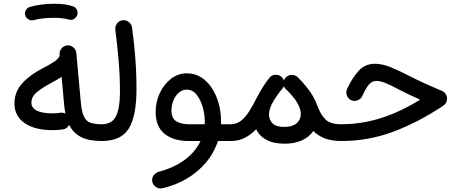

<svg xmlns="http://www.w3.org/2000/svg" viewBox="-20 -748 2522 1051"><path d="M59.1 -181.6Q59.1 -246.6 103.8 -294.2Q148.4 -341.8 216.3 -375.5Q246.6 -391.1 273.2 -408.2Q299.8 -425.3 306.6 -442.9L306.2 -449.2Q304.2 -467.8 316.7 -482.7Q329.1 -497.6 347.7 -499.5Q366.2 -501.5 381.1 -489Q396 -476.6 397.9 -457.5L422.4 -188Q427.2 -134.8 439.9 -109.1Q452.6 -83.5 476.3 -75.7Q500 -67.9 536.6 -67.9H537.1Q556.2 -67.9 569.6 -54.4Q583 -41 583 -22Q583 -2.9 569.6 10.5Q556.2 23.9 537.1 23.9H536.6Q466.8 23.9 423.8 2.2Q380.9 -19.5 358.4 -64.9Q347.7 -43 323.7 -39.6Q294.9 -35.6 270.5 -35.6Q169.4 -35.6 114.3 -74.5Q59.1 -113.3 59.1 -181.6ZM311 -130.9Q325.2 -132.8 338.4 -126Q333 -150.4 330.6 -179.7L317.4 -327.1Q303.2 -317.9 287.6 -309.1Q272 -300.3 255.4 -291.5Q213.4 -269 182.6 -244.1Q151.9 -219.2 151.9 -186.5Q151.9 -127.4 270.5 -127.4Q278.8 -127.4 289.6 -128.4Q300.3 -129.4 311 -130.9ZM118.2 -663.6Q113.8 -677.7 121.1 -691.4Q128.4 -705.1 143.6 -710Q169.9 -718.3 205.8 -722.9Q241.7 -727.5 276.9 -727.5Q344.2 -727.5 384.3 -711.4Q398.9 -703.6 403.3 -687.3Q407.7 -670.9 398.4 -657.2Q382.8 -633.8 356.4 -641.1Q324.2 -650.4 276.9 -650.4Q243.7 -650.4 213.9 -647.2Q184.1 -644 164.6 -637.7Q149.9 -633.8 136.2 -641.6Q122.6 -649.4 118.2 -663.6Z M491.2 -22Q491.2 -41 504.6 -54.4Q518.1 -67.9 537.1 -67.9Q593.8 -67.9 615.2 -112.5Q636.7 -157.2 636.7 -242.7Q636.7 -294.9 634.3 -343Q631.8 -391.1 626.5 -448.5Q621.1 -505.9 611.3 -585.4Q609.4 -604 620.8 -619.4Q632.3 -634.8 650.9 -637.2Q669.4 -639.6 684.8 -627.9Q700.2 -616.2 702.6 -597.7Q711.9 -528.3 717 -473.4Q722.2 -418.5 724.6 -367.4Q727.1 -316.4 727.1 -258.3Q727.1 -114.3 685.3 -45.2Q643.6 23.9 537.1 23.9Q518.1 23.9 504.6 10.5Q491.2 -2.9 491.2 -22Z M1014.2 23.9Q929.7 23.9 880.9 -15.4Q832 -54.7 832 -135.7Q832 -189.9 854.5 -238.3Q877 -286.6 916 -316.7Q955.1 -346.7 1003.9 -346.7Q1046.9 -346.7 1081.3 -324.7Q1115.7 -302.7 1139.9 -265.6Q1164.1 -228.5 1177 -181.9Q1189.9 -135.3 1189.9 -85.9Q1189.9 -76.7 1189.5 -67.9H1242.7Q1261.7 -67.9 1275.1 -54.4Q1288.6 -41 1288.6 -22Q1288.6 -2.9 1275.1 10.5Q1261.7 23.9 1242.7 23.9H1172.9Q1150.9 90.8 1105.7 143.6Q1060.5 196.3 999 231.9Q937.5 267.6 867.2 282.7Q849.1 286.1 833 275.1Q816.9 264.2 813.5 246.1Q810.1 227.5 821 212.2Q832 196.8 850.1 191.9Q933.1 169.9 991.5 126.7Q1049.8 83.5 1077.6 23.9ZM1013.7 -67.9H1100.6Q1101.1 -75.2 1101.1 -83Q1101.1 -120.6 1089.8 -160.9Q1078.6 -201.2 1056.6 -229.2Q1034.7 -257.3 1002 -257.3Q977.5 -257.3 958.5 -240.5Q939.5 -223.6 929 -197.5Q918.5 -171.4 918.5 -143.6Q918.5 -101.1 944.3 -84.5Q970.2 -67.9 1013.7 -67.9Z M1196.8 -22Q1196.8 -41 1210.2 -54.4Q1223.6 -67.9 1242.7 -67.9Q1275.4 -67.9 1300 -87.6Q1324.7 -107.4 1345 -140.1Q1365.2 -172.9 1385.3 -212.4Q1400.9 -243.2 1419.2 -272Q1437.5 -300.8 1455.1 -322.3L1456.1 -323.7Q1470.7 -341.3 1495.1 -338.4Q1509.3 -336.9 1520 -328.1Q1529.8 -319.8 1534.2 -307.1Q1537.6 -317.9 1545.4 -325.2Q1552.7 -332 1561.5 -335.4Q1561.5 -335.4 1562 -335.4Q1563 -335.4 1564 -335.9Q1564.5 -336.4 1564.9 -336.4Q1565.4 -336.4 1566.4 -336.4Q1566.9 -336.9 1567.9 -336.9Q1568.4 -336.9 1568.4 -337.4Q1569.8 -337.4 1570.8 -337.4Q1570.8 -337.4 1570.8 -337.4Q1572.3 -337.9 1573.2 -337.9Q1573.2 -337.9 1573.7 -337.9Q1574.7 -337.9 1575.7 -337.9Q1575.7 -337.9 1576.2 -337.9Q1577.1 -337.9 1578.1 -337.9Q1578.1 -337.9 1578.6 -337.9Q1579.6 -337.9 1580.6 -337.9Q1580.6 -337.9 1581.1 -337.9Q1582 -337.9 1583.5 -337.9Q1583.5 -337.9 1583.5 -337.9Q1585 -337.4 1585.9 -337.4Q1585.9 -337.4 1585.9 -337.4Q1587.4 -336.9 1588.4 -336.9Q1588.4 -336.9 1588.4 -336.9Q1589.8 -336.4 1590.8 -335.9Q1590.8 -335.9 1590.8 -335.9Q1601.6 -333 1609.4 -325.7Q1636.2 -299.8 1656.7 -273.4Q1678.7 -246.6 1692.6 -222.4Q1706.5 -198.2 1716.8 -169.9Q1735.4 -119.6 1762 -93.8Q1788.6 -67.9 1847.2 -67.9H1847.7Q1866.7 -67.9 1880.1 -54.4Q1893.6 -41 1893.6 -22Q1893.6 -2.9 1880.1 10.5Q1866.7 23.9 1847.7 23.9H1847.2Q1793.5 23.9 1756.3 8.8Q1719.2 -6.3 1694.8 -30.8Q1672.9 2 1632.6 20.3Q1592.3 38.6 1538.1 38.6Q1477.1 38.6 1438.2 17.3Q1399.4 -3.9 1382.3 -41Q1356.4 -13.2 1322 5.4Q1287.6 23.9 1242.7 23.9Q1223.6 23.9 1210.2 10.5Q1196.8 -2.9 1196.8 -22ZM1544.9 -259.8Q1537.1 -266.1 1533.7 -276.4Q1530.8 -269 1525.9 -263.2Q1511.2 -246.1 1494.6 -222.4Q1478 -198.7 1467.3 -177.2Q1452.6 -146.5 1452.6 -121.6Q1452.6 -91.8 1472.2 -72.5Q1491.7 -53.2 1536.1 -53.2Q1580.1 -53.2 1603.3 -73Q1626.5 -92.8 1626.5 -123Q1626.5 -160.6 1594.2 -205.1Q1584.5 -218.3 1573.2 -231Q1561 -244.6 1545.9 -258.8L1544.9 -259.8Z M2032.2 -398.9Q2073.2 -398.9 2120.8 -379.2Q2168.5 -359.4 2222.7 -331.1Q2290 -296.4 2399.4 -250.5Q2411.6 -245.6 2419.4 -233.4Q2427.2 -221.2 2427.2 -208Q2427.2 -183.1 2405.8 -168.9Q2270 -78.6 2133.5 -27.3Q1997.1 23.9 1847.7 23.9Q1828.6 23.9 1814.9 10Q1801.3 -3.9 1801.3 -22Q1801.3 -40.5 1814.9 -54.2Q1828.6 -67.9 1847.7 -67.9Q1959.5 -67.9 2065.9 -101.8Q2172.4 -135.7 2279.8 -202.6Q2247.1 -217.3 2218.3 -230.7Q2189.5 -244.1 2163.6 -257.8Q2122.1 -280.3 2092 -292.7Q2062 -305.2 2040.5 -305.2Q2017.1 -305.2 2000 -285.9Q1982.9 -266.6 1962.9 -221.7Q1957 -207 1936.8 -198.7Q1916.5 -190.4 1896.5 -202.6Q1883.8 -210.9 1877.9 -227.5Q1872.1 -244.1 1879.9 -261.2Q1909.2 -323.7 1944.1 -361.3Q1979 -398.9 2032.2 -398.9Z"/></svg>

Font: Mikhak-FD Medium
Style: Regular
Weight: 500
Designer: Amin Abedi
Version: Version 3.2